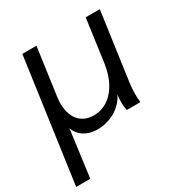

<svg xmlns="http://www.w3.org/2000/svg" viewBox="-174 -664 965 1013"><g transform="rotate(-30 308.0 -157.0)"><path d="M250 12C327 12 400 -30 431 -95C426 -49 428 -27 433 0H516C512 -37 512 -74 519 -125L576 -532H490L454 -272C436 -144 364 -62 270 -62C181 -62 135 -133 150 -244L190 -532H104L-1 218H85L123 -68C138 -21 184 12 250 12Z"/></g></svg>

Font: Ronzino Oblique
Style: Italic
Weight: 400
Italic angle: -8°
Designer: Nunzio Mazzaferro
Foundry: Collletttivo
Version: Version 1.000;Glyphs 3.3 (3337)